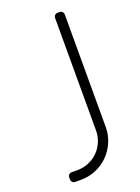

<svg xmlns="http://www.w3.org/2000/svg" viewBox="-151 -866 677 931"><g transform="rotate(-20 187.5 -400.0)"><path d="M300 -200V-780C300 -785.7 298.1 -790.4 294.2 -794.2C290.4 -798.1 285.7 -800 280 -800H270C264.3 -800 259.6 -798.1 255.8 -794.2C251.9 -790.4 250 -785.7 250 -780V-200C250 -179.3 246.1 -159.8 238.2 -141.5C230.4 -123.2 219.8 -107.2 206.2 -93.8C192.8 -80.2 176.8 -69.6 158.5 -61.8C140.2 -53.9 120.7 -50 100 -50H70C64.3 -50 59.6 -48.1 55.8 -44.2C51.9 -40.4 50 -35.7 50 -30V-20C50 -14.3 51.9 -9.6 55.8 -5.8C59.6 -1.9 64.3 0 70 0H100C127.7 0 153.7 -5.2 178 -15.8C202.3 -26.2 223.5 -40.5 241.5 -58.5C259.5 -76.5 273.8 -97.7 284.2 -122C294.8 -146.3 300 -172.3 300 -200Z"/></g></svg>

Font: lerotica
Style: Regular
Weight: 400
Designer: defharo
Foundry: deFharo
Version: Version 1.001 2011